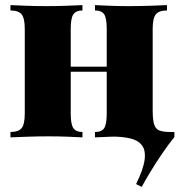

<svg xmlns="http://www.w3.org/2000/svg" viewBox="-20 -538 703 752"><path d="M513 183Q542 124 546.5 87Q551 50 535.5 30.5Q520 11 489.5 4Q459 -3 418 -3L578 -106Q578 -70 583.5 -51.5Q589 -33 604 -27Q619 -21 649 -21H663V-1Q640 27 615.5 63Q591 99 570 133.5Q549 168 535 194ZM634 -518V-497Q603 -497 590.5 -482Q578 -467 578 -425V-93Q578 -51 590.5 -36Q603 -21 634 -21V0Q614 -1 573.5 -2.5Q533 -4 494 -4Q452 -4 412 -2.5Q372 -1 352 0V-21Q378 -21 388 -36Q398 -51 398 -93V-425Q398 -467 388 -482Q378 -497 352 -497V-518Q371 -517 408 -515.5Q445 -514 484 -514Q526 -514 569 -515.5Q612 -517 634 -518ZM303 -518V-497Q278 -497 267.5 -482Q257 -467 257 -425V-93Q257 -51 267.5 -36Q278 -21 303 -21V0Q284 -1 247 -2.5Q210 -4 171 -4Q129 -4 86 -2.5Q43 -1 21 0V-21Q52 -21 64.5 -36Q77 -51 77 -93V-425Q77 -467 64.5 -482Q52 -497 21 -497V-518Q41 -517 82 -515.5Q123 -514 161 -514Q203 -514 243 -515.5Q283 -517 303 -518ZM466 -277V-257H184V-277Z"/></svg>

Font: Playfair Display Black
Style: Regular
Weight: 900
Designer: Claus Eggers Sørensen
Foundry: Claus Eggers Sørensen
Version: Version 1.203